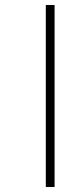

<svg xmlns="http://www.w3.org/2000/svg" viewBox="-20 -682 316 767"><path d="M163 -662H198V65H163Z"/></svg>

Font: Noto Serif Sinhala Condensed ExtraLight
Style: Regular
Weight: 200
Width: 3
Designer: Jelle Bosma - Monotype Design Team
Foundry: Monotype Imaging Inc.
Version: Version 2.007; ttfautohint (v1.8.4.7-5d5b)